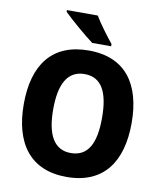

<svg xmlns="http://www.w3.org/2000/svg" viewBox="-99 -1010 926 1099"><g transform="rotate(10 363.5 -460.5)"><path d="M379 -931H200V-921C237 -884 330 -804 375 -771H485V-784C457 -818 405 -887 379 -931ZM677 -358C677 -584 578 -725 364 -725C151 -725 50 -587 50 -359C50 -133 150 10 363 10C578 10 677 -133 677 -358ZM221 -358C221 -504 264 -588 364 -588C464 -588 505 -505 505 -358C505 -211 464 -129 363 -129C265 -129 221 -212 221 -358Z"/></g></svg>

Font: Noto Sans Myanmar SemiCondensed ExtraBold
Style: Regular
Weight: 800
Width: 4
Designer: Monotype Design Team
Foundry: Monotype Imaging Inc.
Version: Version 2.107